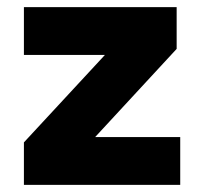

<svg xmlns="http://www.w3.org/2000/svg" viewBox="-20 -518 554 538"><path d="M47 0V-119L311 -404L308 -364H47V-498H475V-381L206 -90L209 -134H485V0Z"/></svg>

Font: Nunito Sans 10pt Black
Style: Regular
Weight: 900
Designer: Vernon Adams
Foundry: Vernon Adams
Version: Version 3.101;gftools[0.9.27]